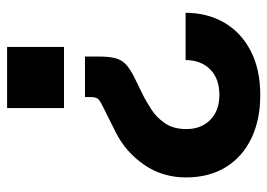

<svg xmlns="http://www.w3.org/2000/svg" viewBox="-126 -626 752 540"><g transform="rotate(90 250.0 -356.0)"><path d="M139 -219V-257Q139 -286 143.5 -304Q148 -322 161.5 -334.5Q175 -347 202 -360L253 -385Q266 -392 287.5 -405.5Q309 -419 326 -443Q343 -467 343 -504Q343 -546 317 -571.5Q291 -597 247 -597Q201 -597 175 -571Q149 -545 149 -502H16Q16 -562 43 -609.5Q70 -657 122 -684.5Q174 -712 248 -712Q316 -712 368 -687.5Q420 -663 449.5 -616Q479 -569 479 -503Q479 -437 443.5 -385.5Q408 -334 353 -306L281 -270Q266 -263 259.5 -257Q253 -251 253 -235V-219ZM112 0V-160H284V0Z"/></g></svg>

Font: Host Grotesk ExtraBold
Style: Regular
Weight: 800
Designer: Doğukan Karapınar
Foundry: Element Type
Version: Version 1.003; ttfautohint (v1.8.4.7-5d5b)